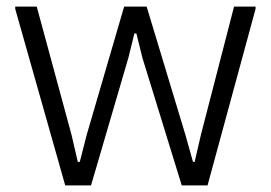

<svg xmlns="http://www.w3.org/2000/svg" viewBox="-20 -560 820 580"><path d="M26 -533V-540H91L196 -153L215 -71H221L242 -153L355 -540H423L540 -153L563 -71H568L587 -153L687 -540H752V-533L607 0H529L410 -386L392 -459H386L368 -386L255 0H177Z"/></svg>

Font: Encode Sans Normal
Style: Light
Weight: 300
Designer: Pablo Impallari, Andres Torresi
Foundry: Pablo Impallari, Andres Torresi
Version: Version 1.000; ttfautohint (v1.00) -l 8 -r 50 -G 200 -x 14 -